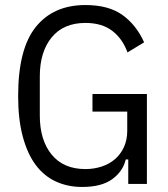

<svg xmlns="http://www.w3.org/2000/svg" viewBox="-20 -730 667 762"><path d="M489 -97H479Q468 -50 425.5 -19Q383 12 306 12Q249 12 202 -9.5Q155 -31 122 -75Q89 -119 70.5 -187.5Q52 -256 52 -349Q52 -536 122 -623Q192 -710 319 -710Q411 -710 466 -670.5Q521 -631 552 -562L486 -522Q466 -577 425 -608Q384 -639 319 -639Q232 -639 185 -581.5Q138 -524 138 -427V-271Q138 -174 185 -116.5Q232 -59 319 -59Q353 -59 383.5 -69Q414 -79 436.5 -98.5Q459 -118 472 -146.5Q485 -175 485 -211V-287H347V-357H563V0H489Z"/></svg>

Font: IBM Plex Sans Condensed
Style: Regular
Weight: 400
Width: 3
Designer: Mike Abbink, Paul van der Laan, Pieter van Rosmalen
Foundry: Bold Monday
Version: Version 1.1